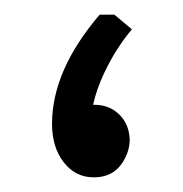

<svg xmlns="http://www.w3.org/2000/svg" viewBox="-20 -237 250 262"><path d="M107 -94Q107 -94 108 -94H109Q129 -94 142.5 -81Q156 -68 157 -47Q157 -33 150 -20Q137 5 108 5Q83 5 67 -15.5Q51 -36 51 -68Q51 -141 116 -217H136L160 -197Q138 -171 122 -137Q112 -116 107 -94Z"/></svg>

Font: Almarai
Style: Regular
Weight: 400
Designer: Boutros International 2019
Foundry: Created by Boutros International 2019
Version: Version 1.10